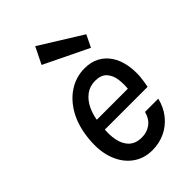

<svg xmlns="http://www.w3.org/2000/svg" viewBox="-224 -821 918 918"><g transform="rotate(-45 235.0 -362.0)"><path d="M242.5 12.5Q186 12.5 143.5 -18.5Q101 -49.5 79.8 -106.2Q58.5 -163 66 -240.5Q73.5 -320 105.2 -376.8Q137 -433.5 185 -464Q233 -494.5 289.5 -494.5Q334 -494.5 365.8 -477Q397.5 -459.5 417.2 -429.5Q437 -399.5 444.8 -360.5Q452.5 -321.5 449.5 -278.5Q448 -264.5 445.8 -249Q443.5 -233.5 440.5 -218.5H128.5L153 -235.5Q147 -188 154.8 -149.5Q162.5 -111 186 -88.8Q209.5 -66.5 250.5 -66.5Q285.5 -66.5 311.2 -85.8Q337 -105 347 -142.5H436.5Q425 -95 397.2 -60.2Q369.5 -25.5 329.8 -6.5Q290 12.5 242.5 12.5ZM155.5 -266 136 -279H390.5L366 -267.5Q371 -305.5 366.5 -339.5Q362 -373.5 342.5 -395Q323 -416.5 283.5 -416.5Q246.5 -416.5 219.5 -396Q192.5 -375.5 176.5 -341.5Q160.5 -307.5 155.5 -266ZM381 -542 156 -651 198 -736 411 -603.5Z"/></g></svg>

Font: Karla Medium
Style: Italic
Weight: 500
Italic angle: -8°
Designer: Jonathan Pinhorn
Version: Version 2.001